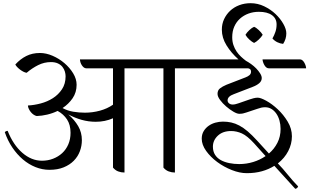

<svg xmlns="http://www.w3.org/2000/svg" viewBox="-20 -1074 1938 1203"><path d="M1076 -646V7Q1056 7 1037 0Q1018 -7 1004 -24V-646H760V7Q739 7 720.5 0Q702 -7 688 -24V-333Q638 -311 580 -311Q535 -311 492 -323Q449 -335 408 -357Q447 -323 470 -283.5Q493 -244 493 -196Q493 -160 480.5 -126.5Q468 -93 442.5 -67Q417 -41 379 -25.5Q341 -10 290 -10Q245 -10 202.5 -27Q160 -44 123.5 -75Q87 -106 57.5 -149.5Q28 -193 10 -246Q18 -254 28 -254Q63 -166 120 -116.5Q177 -67 243 -67Q280 -67 312.5 -79.5Q345 -92 369.5 -114.5Q394 -137 408 -169.5Q422 -202 422 -242Q422 -292 400 -325.5Q378 -359 341 -379Q310 -364 276 -356Q242 -348 210 -347Q200 -349 190 -356Q180 -363 172.5 -372.5Q165 -382 160 -393Q155 -404 155 -413Q194 -415 235.5 -426Q277 -437 311.5 -459Q346 -481 368.5 -515Q391 -549 391 -596Q391 -610 386.5 -625.5Q382 -641 371.5 -654.5Q361 -668 343 -676.5Q325 -685 299 -685Q257 -685 219 -666Q181 -647 147 -618Q138 -619 127 -624.5Q116 -630 105.5 -638Q95 -646 87 -654.5Q79 -663 76 -670Q107 -704 144.5 -723Q182 -742 230 -742Q269 -742 309.5 -724.5Q350 -707 383.5 -678.5Q417 -650 438.5 -614.5Q460 -579 460 -543Q460 -495 435 -458.5Q410 -422 372 -397Q403 -380 439 -374Q475 -368 512 -368Q560 -368 606 -380.5Q652 -393 688 -418V-646H520Q512 -646 505 -651.5Q498 -657 492.5 -665.5Q487 -674 484 -684Q481 -694 481 -702H1188Q1197 -702 1204 -696Q1211 -690 1216 -681Q1221 -672 1224 -662.5Q1227 -653 1227 -646Z M1738 -266Q1738 -294 1731 -319Q1724 -344 1711 -362.5Q1698 -381 1680.5 -391.5Q1663 -402 1641 -402Q1628 -402 1617 -399.5Q1606 -397 1592 -392L1523 -369Q1512 -365 1502 -363Q1492 -361 1479 -361Q1465 -361 1442 -374.5Q1419 -388 1397 -407Q1375 -426 1359 -447.5Q1343 -469 1343 -486Q1343 -508 1358 -520Q1373 -532 1399 -543L1518 -589Q1534 -595 1543.5 -603.5Q1553 -612 1553 -625Q1553 -635 1547 -640.5Q1541 -646 1532 -646H1198Q1194 -646 1187.5 -650.5Q1181 -655 1174.5 -662.5Q1168 -670 1163.5 -680Q1159 -690 1159 -702H1474Q1429 -742 1399.5 -789.5Q1370 -837 1370 -888Q1370 -924 1384 -954Q1398 -984 1422 -1006.5Q1446 -1029 1479 -1041.5Q1512 -1054 1550 -1054Q1595 -1054 1635.5 -1034.5Q1676 -1015 1706.5 -986Q1737 -957 1755.5 -924Q1774 -891 1774 -865Q1774 -830 1754 -799Q1735 -801 1717.5 -809.5Q1700 -818 1687 -833Q1698 -852 1705.5 -874Q1713 -896 1713 -921Q1713 -958 1684 -979Q1655 -1000 1602 -1000Q1567 -1000 1537 -989Q1507 -978 1484 -957.5Q1461 -937 1448 -907.5Q1435 -878 1435 -841Q1435 -814 1442.5 -792Q1450 -770 1462 -752Q1474 -734 1489.5 -719.5Q1505 -705 1521 -693Q1536 -685 1553.5 -672.5Q1571 -660 1585.5 -645Q1600 -630 1610 -614Q1620 -598 1620 -585Q1620 -566 1604 -552.5Q1588 -539 1564 -530L1445 -484Q1406 -470 1406 -445Q1406 -434 1415 -426.5Q1424 -419 1438 -419Q1447 -419 1456.5 -421.5Q1466 -424 1475 -427L1544 -451Q1555 -455 1569 -458.5Q1583 -462 1595 -462Q1613 -462 1648.5 -442.5Q1684 -423 1720 -389.5Q1756 -356 1782.5 -312Q1809 -268 1809 -220Q1809 -172 1786 -127.5Q1763 -83 1721 -50Q1752 -18 1783 20.5Q1814 59 1848 94Q1843 107 1830 109L1699 -35Q1664 -13 1621 -1Q1578 11 1526 11Q1482 11 1432.5 -8.5Q1383 -28 1341 -59Q1299 -90 1271.5 -128.5Q1244 -167 1244 -205Q1244 -232 1256 -252Q1268 -272 1287 -285.5Q1306 -299 1329.5 -305.5Q1353 -312 1377 -312Q1404 -312 1429 -306.5Q1454 -301 1479.5 -287.5Q1505 -274 1532 -251Q1559 -228 1591 -193L1665 -112Q1698 -140 1718 -179Q1738 -218 1738 -266ZM1479 -46Q1524 -46 1566.5 -59Q1609 -72 1644 -96L1572 -176Q1529 -223 1495.5 -238Q1462 -253 1428 -253Q1376 -253 1345 -224Q1314 -195 1314 -155Q1314 -125 1327.5 -104Q1341 -83 1364 -70.5Q1387 -58 1417 -52Q1447 -46 1479 -46ZM1664 -646Q1655 -646 1648 -652Q1641 -658 1636 -667Q1631 -676 1628 -685.5Q1625 -695 1625 -702H1859Q1868 -702 1875 -696Q1882 -690 1887 -681Q1892 -672 1895 -662.5Q1898 -653 1898 -646ZM1626 -856Q1617 -841 1601 -826Q1585 -811 1572 -805Q1559 -811 1542.5 -826Q1526 -841 1518 -856Q1526 -870 1542.5 -885.5Q1559 -901 1572 -906Q1585 -901 1601.5 -885.5Q1618 -870 1626 -856Z"/></svg>

Font: Gotu
Style: Regular
Weight: 400
Designer: Sarang Kulkarni & Kailash Malviya
Foundry: Ek Type
Version: Version 2.320;hotconv 1.0.109;makeotfexe 2.5.65596; ttfautoh